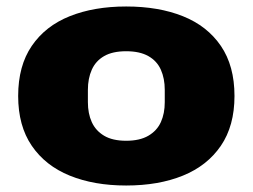

<svg xmlns="http://www.w3.org/2000/svg" viewBox="-20 -560 779 592"><path d="M369 12Q270 12 195 -18.5Q120 -49 78 -110.5Q36 -172 36 -264Q36 -357 78 -418.5Q120 -480 195 -510Q270 -540 369 -540Q469 -540 544 -510Q619 -480 661 -418.5Q703 -357 703 -264Q703 -172 661 -110.5Q619 -49 544 -18.5Q469 12 369 12ZM369 -126Q411 -126 437.5 -141.5Q464 -157 476 -183.5Q488 -210 488 -245V-283Q488 -318 476 -345Q464 -372 437.5 -387Q411 -402 369 -402Q327 -402 301 -387Q275 -372 263 -345Q251 -318 251 -283V-245Q251 -210 263 -183.5Q275 -157 301 -141.5Q327 -126 369 -126Z"/></svg>

Font: Archivo SemiExpanded Black
Style: Regular
Weight: 900
Width: 6
Designer: Hector Gatti
Foundry: Omnibus-Type
Version: Version 2.001